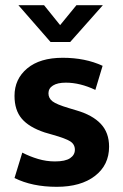

<svg xmlns="http://www.w3.org/2000/svg" viewBox="-20 -710 475 741"><path d="M348 -363Q289 -391 234 -391Q202 -391 184.5 -380Q167 -369 167 -350Q167 -331 182.5 -319Q198 -307 245 -293L275 -284Q337 -266 369 -232Q401 -198 401 -144Q401 -73 346.5 -31Q292 11 199 11Q104 11 36 -23L66 -121Q95 -106 127 -96.5Q159 -87 192 -87Q232 -87 250.5 -99.5Q269 -112 269 -132Q269 -153 251 -164.5Q233 -176 183 -190L152 -199Q92 -219 64 -252Q36 -285 36 -340Q36 -405 85 -446Q134 -487 222 -487Q309 -487 376 -456ZM51 -690H150L212 -613L275 -690H377L251 -548H175Z"/></svg>

Font: Mukta Malar
Style: Bold
Weight: 700
Designer: Aadarsh Rajan, Girish Dalvi, Yashodeep Gholap
Foundry: Ek Type
Version: Version 2.538;PS 1.000;hotconv 16.6.51;makeotf.lib2.5.65220;